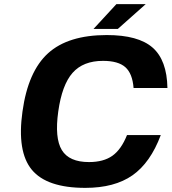

<svg xmlns="http://www.w3.org/2000/svg" viewBox="-20 -890 831 930"><path d="M595.2 -235.8H758.8Q708.5 -101.6 621.6 -40.8Q534.7 20 393.1 20Q206.5 20 134 -67.9Q61.5 -155.8 88.9 -350.1Q115.7 -543.9 212.9 -632.1Q310.1 -720.2 497.1 -720.2Q649.9 -720.2 719.2 -659.4Q788.6 -598.6 791 -463.9H627Q621.6 -533.7 587.2 -564.5Q552.7 -595.2 479 -595.2Q382.8 -595.2 331.5 -537.1Q280.3 -479 262.2 -350.1Q244.1 -221.2 279.5 -163.1Q314.9 -105 411.1 -105Q481.4 -105 524.4 -135.5Q567.4 -166 595.2 -235.8ZM433.1 -750 543.9 -870.1H686L550.8 -750Z"/></svg>

Font: Fivo Sans Modern
Style: Italic
Weight: 700
Designer: Alexander Slobzheninov
Foundry: Alexander Slobzheninov
Version: 1.0